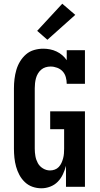

<svg xmlns="http://www.w3.org/2000/svg" viewBox="-20 -1005 540 1033"><path d="M203 8Q178 8 155 0Q132 -8 114 -25Q96 -42 84.5 -63.5Q73 -85 66.5 -108.5Q60 -132 57.5 -156.5Q55 -181 55 -205V-530Q55 -555 58 -580Q61 -605 68 -629Q75 -653 88 -674.5Q101 -696 120 -712.5Q139 -729 163.5 -736Q188 -743 213 -743Q231 -743 249 -739.5Q267 -736 284 -728Q301 -720 315 -708Q329 -696 339 -681V-735H437V-554H339Q339 -572 334 -590Q329 -608 317 -621Q305 -634 287.5 -640.5Q270 -647 252 -647Q238 -647 225 -643Q212 -639 201.5 -630Q191 -621 184 -609Q177 -597 173.5 -584Q170 -571 168.5 -557.5Q167 -544 167 -530V-205Q167 -185 170.5 -165Q174 -145 183.5 -127.5Q193 -110 211 -99Q229 -88 249 -88Q262 -88 274.5 -92.5Q287 -97 296 -106.5Q305 -116 310.5 -128Q316 -140 319.5 -153Q323 -166 324 -179Q325 -192 325 -205V-310H250V-406H437V0H335V-113Q329 -90 318.5 -67.5Q308 -45 291 -27.5Q274 -10 250.5 -1Q227 8 203 8ZM235 -791 180 -839 315 -985 385 -925Z"/></svg>

Font: Iosevka Gothic
Style: Bold
Weight: 700
Monospace: yes
Designer: Belleve Invis
Foundry: Belleve Invis
Version: Version 15.5.1; ttfautohint (v1.8.4)